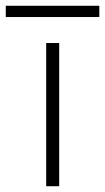

<svg xmlns="http://www.w3.org/2000/svg" viewBox="-90 -645 364 665"><path d="M70 0V-496H115V0ZM-70 -586V-625H254V-586Z"/></svg>

Font: DM Sans 24pt ExtraLight
Style: Regular
Weight: 250
Designer: Colophon Foundry, Jonny Pinhorn
Foundry: Colophon Foundry
Version: Version 4.004;gftools[0.9.30]